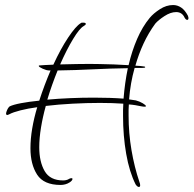

<svg xmlns="http://www.w3.org/2000/svg" viewBox="-20 -661 769 763"><path d="M221 74Q154 74 127.5 33Q101 -8 101 -72Q101 -109 108 -150.5Q115 -192 128 -235Q91 -230 61.5 -222.5Q32 -215 17 -207Q11 -204 9 -204Q1 -204 6 -218Q11 -232 18 -238Q32 -245 63.5 -251Q95 -257 136 -261Q146 -292 157.5 -322.5Q169 -353 181 -381Q178 -381 175 -381Q165 -381 149.5 -388Q134 -395 134 -399Q134 -401 137 -401Q144 -402 158.5 -402.5Q173 -403 192 -404Q221 -467 251 -512Q281 -557 301 -569Q303 -571 306 -571Q309 -571 311 -571Q321 -571 321 -566Q321 -562 312 -557Q296 -548 270.5 -506Q245 -464 219 -405Q252 -406 285.5 -406.5Q319 -407 336 -407Q349 -407 375 -406.5Q401 -406 432 -405Q463 -404 491 -402Q504 -458 525 -506.5Q546 -555 575 -590Q590 -608 615.5 -624.5Q641 -641 668 -641Q685 -641 700 -631Q715 -621 727 -598Q729 -592 729 -590Q729 -582 724 -582Q719 -582 714 -590Q704 -613 680 -613Q658 -613 633.5 -597Q609 -581 597 -567Q570 -530 550.5 -488Q531 -446 518 -400Q541 -399 551 -397Q557 -397 557 -394Q557 -391 544 -391Q530 -391 515 -391Q498 -331 493 -266L520 -262Q535 -258 547.5 -250.5Q560 -243 560 -239Q560 -237 554 -237Q552 -237 548 -237.5Q544 -238 539 -239Q530 -241 518 -243Q506 -245 492 -246Q491 -235 491 -224Q491 -213 491 -202Q491 -132 502.5 -64.5Q514 3 534 62Q537 69 537 75Q537 82 532 82Q526 82 519 72Q494 22 481.5 -49.5Q469 -121 469 -200Q469 -212 469 -224Q469 -236 470 -249Q428 -252 377 -252Q325 -252 268.5 -249Q212 -246 162 -240Q150 -197 143 -154.5Q136 -112 136 -76Q136 -18 157.5 19Q179 56 231 56Q243 56 253 51H252Q259 47 264 47Q268 47 268 50Q268 56 258 63Q249 69 239.5 71.5Q230 74 221 74ZM471 -269Q476 -332 488 -390Q418 -389 348.5 -385.5Q279 -382 209 -381Q198 -354 187.5 -324.5Q177 -295 168 -265Q212 -269 259.5 -271Q307 -273 353 -273Q386 -273 416 -272Q446 -271 471 -269Z"/></svg>

Font: Fuggles
Style: Regular
Weight: 400
Designer: Rob Leuschke
Foundry: Robert E. Leuschke
Version: Version 1.100; ttfautohint (v1.8.3)